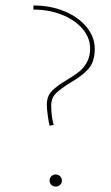

<svg xmlns="http://www.w3.org/2000/svg" viewBox="-20 -678 405 701"><path d="M151 -296Q151 -327 169.5 -346Q188 -365 224 -386Q252 -403 268.5 -416Q285 -429 297 -450Q309 -471 309 -501Q309 -540 281.5 -572.5Q254 -605 206.5 -624Q159 -643 102 -643V-658Q164 -658 215 -637Q266 -616 296 -579.5Q326 -543 326 -500Q326 -452 302.5 -426Q279 -400 235 -375Q201 -354 184 -337Q167 -320 167 -293Q167 -254 176 -222L161 -219Q157 -236 154 -259Q151 -282 151 -296ZM161 -19Q161 -28 167.5 -34.5Q174 -41 183 -41Q193 -41 199.5 -34.5Q206 -28 206 -19Q206 -9 199.5 -3Q193 3 183 3Q174 3 167.5 -3Q161 -9 161 -19Z"/></svg>

Font: Ysabeau SC Thin
Style: Regular
Weight: 200
Designer: Christian Thalmann (Catharsis Fonts)
Version: Version 0.003